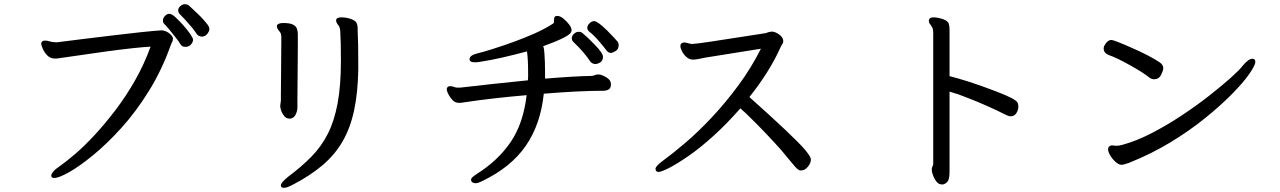

<svg xmlns="http://www.w3.org/2000/svg" viewBox="-20 -815 6120 918"><path d="M975 -694Q981 -685 981 -675.5Q981 -666 971 -653Q961 -640 945 -640Q928 -640 918 -656Q906 -676 866 -720Q853 -734 840 -747Q832 -755 832 -766Q832 -777 842.5 -786Q853 -795 864 -795Q875 -795 884 -788Q898 -775 925 -749.5Q952 -724 975 -694ZM890 -599Q881 -591 866 -591Q850 -591 843 -603Q835 -617 820 -635.5Q805 -654 790 -673Q777 -689 765 -701Q759 -707 759 -717.5Q759 -728 768.5 -738.5Q778 -749 789.5 -749Q801 -749 819 -732.5Q837 -716 856.5 -694Q876 -672 889.5 -652.5Q903 -633 903 -625Q903 -612 890 -599ZM250 -535H243Q220 -535 205.5 -550.5Q191 -566 184 -583Q177 -600 177 -605Q177 -619 192 -621H195Q205 -621 218 -617Q231 -613 246 -613H254Q304 -619 369.5 -627.5Q435 -636 505 -644Q677 -665 752 -670Q761 -670 774 -665Q787 -659 796 -650Q807 -639 807 -630Q807 -621 803 -614Q799 -607 796 -598Q753 -478 691 -378.5Q629 -279 559.5 -202.5Q490 -126 424.5 -72.5Q359 -19 310 8.5Q261 36 239 36Q225 36 225 24Q225 17 235 5Q245 -7 265 -20Q295 -41 339 -78.5Q383 -116 433 -170Q483 -224 533.5 -290.5Q584 -357 627 -433Q670 -509 700 -592Q629 -588 488 -569Q426 -560 258 -536Q254 -535 250 -535Z M1690 -671Q1693 -613 1693 -513V-482Q1691 -371 1673 -287Q1655 -203 1618 -139Q1581 -75 1522 -25Q1463 25 1382 67Q1353 83 1338 83Q1323 83 1323 72Q1323 65 1331 55Q1341 43 1359 29Q1422 -18 1469 -66Q1516 -114 1547 -174.5Q1578 -235 1594 -320Q1610 -405 1610 -525Q1610 -612 1607 -663Q1606 -685 1598 -694Q1587 -707 1587 -717V-720Q1590 -732 1612.5 -732Q1635 -732 1657 -724.5Q1679 -717 1684.5 -706Q1690 -695 1690 -679ZM1323 -362 1325 -612V-639Q1325 -656 1316 -665Q1304 -679 1304 -689V-692V-693Q1309 -705 1335 -705Q1368 -705 1382.5 -696.5Q1397 -688 1400.5 -675.5Q1404 -663 1404 -651V-590Q1404 -556 1403 -465.5Q1402 -375 1402 -342V-302Q1402 -285 1394 -268Q1386 -251 1369 -248H1364Q1349 -248 1339.5 -259.5Q1330 -271 1325 -284Q1320 -300 1320 -304V-308Q1320 -315 1321.5 -322Q1323 -329 1323 -334Z M2586 -439Q2731 -451 2808 -452Q2815 -452 2823 -455.5Q2831 -459 2840 -459H2844Q2857 -458 2878.5 -445.5Q2900 -433 2901 -415V-410Q2901 -381 2863 -381Q2750 -381 2580 -367Q2565 -221 2494 -118Q2423 -15 2285 51Q2265 61 2254 61Q2243 61 2235 54Q2232 47 2232 45Q2232 39 2238 33Q2246 26 2259 17Q2360 -46 2421 -135Q2482 -224 2498 -360Q2334 -346 2201 -326Q2194 -325 2188 -324Q2182 -323 2176 -323Q2156 -323 2143 -337Q2130 -351 2123 -366Q2116 -381 2116 -387Q2116 -401 2130 -403H2133Q2141 -403 2150.5 -399.5Q2160 -396 2165 -396H2180L2340 -414Q2421 -423 2504 -431Q2505 -442 2505 -446V-468Q2505 -532 2500 -566Q2500 -568 2499 -569Q2367 -534 2291 -522Q2264 -517 2252 -517Q2225 -517 2225 -532Q2225 -551 2264 -560Q2285 -565 2330 -579Q2443 -614 2534 -654Q2585 -677 2621 -700Q2627 -704 2628 -706Q2629 -710 2629 -716V-721Q2629 -735 2637 -738Q2640 -739 2644 -739Q2658 -739 2674 -726Q2690 -713 2701.5 -697.5Q2713 -682 2713 -670Q2713 -665 2709 -659Q2696 -637 2577 -594Q2582 -583 2583 -560Q2586 -517 2586 -476V-454Q2586 -446 2586 -439ZM2901 -562Q2888 -562 2879 -575Q2867 -591 2843 -619Q2819 -647 2796 -665Q2788 -672 2788 -682.5Q2788 -693 2798.5 -703.5Q2809 -714 2821 -714Q2837 -714 2882 -670Q2899 -653 2913 -638Q2927 -623 2931 -618Q2938 -611 2938 -599Q2938 -580 2923.5 -571Q2909 -562 2901 -562ZM2803 -520Q2771 -568 2722 -614Q2714 -621 2714 -632.5Q2714 -644 2724.5 -653.5Q2735 -663 2746.5 -663Q2758 -663 2765 -657Q2786 -640 2823 -602Q2863 -561 2863 -543.5Q2863 -526 2851 -517.5Q2839 -509 2826 -509Q2813 -509 2803 -520Z M3631 -655Q3645 -657 3648.5 -659Q3652 -661 3658 -662Q3664 -663 3669 -664Q3686 -664 3705.5 -650Q3725 -636 3725 -618Q3725 -608 3718 -601L3712 -589Q3659 -471 3563 -351Q3776 -161 3830 -98Q3846 -78 3851.5 -68.5Q3857 -59 3857 -52Q3857 -35 3842.5 -17.5Q3828 0 3810 0Q3804 0 3801 -1.5Q3798 -3 3791.5 -8Q3785 -13 3765.5 -37Q3746 -61 3713 -100Q3644 -177 3573 -247Q3543 -277 3520 -297Q3455 -223 3391.5 -165.5Q3328 -108 3273 -70Q3218 -32 3180 -12.5Q3142 7 3129 7Q3119 7 3116 0Q3114 -5 3114 -7Q3114 -14 3123 -24Q3133 -34 3145 -43Q3193 -78 3255.5 -131Q3318 -184 3384.5 -255Q3451 -326 3512 -409Q3573 -492 3618 -582L3355 -540Q3321 -534 3314 -532Q3302 -530 3292 -530Q3276 -530 3262 -542.5Q3248 -555 3240.5 -570.5Q3233 -586 3233 -595Q3233 -610 3250 -612H3251Q3257 -612 3268 -609Q3279 -606 3284 -605H3291Q3304 -605 3372 -615Z M4442 -659Q4442 -674 4437.5 -683Q4433 -692 4427 -699.5Q4421 -707 4421 -716Q4421 -720 4423 -723Q4426 -732 4444 -732Q4456 -732 4469 -729Q4508 -721 4516 -703Q4520 -691 4520 -673V-451Q4602 -430 4697 -395Q4810 -354 4833 -336Q4843 -330 4846 -322Q4849 -314 4849 -306Q4849 -289 4839.5 -274Q4830 -259 4813 -259Q4805 -259 4798 -262L4785 -268Q4704 -309 4609 -346Q4563 -365 4520 -377V11Q4520 29 4515.5 43.5Q4511 58 4493 66Q4490 67 4485 67Q4469 67 4459 55Q4444 38 4436 7Q4435 3 4435 -5Q4435 -13 4438.5 -19.5Q4442 -26 4442 -31Z M5498 -436Q5487 -436 5477 -443Q5446 -468 5385 -502Q5319 -539 5281 -552Q5281 -552 5281 -552Q5257 -562 5257 -582Q5257 -594 5263 -601Q5276 -624 5294 -624Q5306 -624 5392 -586Q5429 -570 5465 -551.5Q5501 -533 5523 -518Q5542 -506 5542 -489Q5542 -478 5531.5 -457Q5521 -436 5498 -436ZM5344 -27Q5343 -27 5343 -27Q5329 -27 5313.5 -41Q5298 -55 5288 -72.5Q5278 -90 5278 -100.5Q5278 -111 5285 -116Q5291 -120 5296.5 -120Q5302 -120 5307 -119Q5312 -118 5318 -118Q5332 -118 5348 -123Q5414 -141 5486.5 -178.5Q5559 -216 5630 -263Q5701 -310 5761.5 -357.5Q5822 -405 5864.5 -443Q5907 -481 5922 -501Q5949 -534 5968 -534Q5976 -534 5979 -529.5Q5982 -525 5982 -519Q5982 -503 5953.5 -462Q5925 -421 5871.5 -366.5Q5818 -312 5743.5 -251.5Q5669 -191 5577 -135Q5485 -79 5377 -36Q5350 -27 5344 -27Z"/></svg>

Font: Moon Stars Kai
Style: Bold
Weight: 700
Designer: GuiWonder
Version: Version 1.101